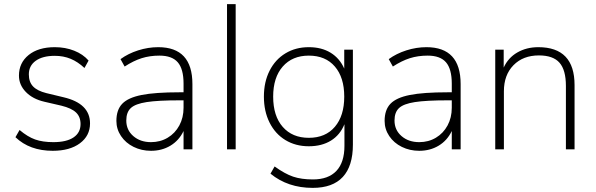

<svg xmlns="http://www.w3.org/2000/svg" viewBox="-20 -725 2892 932"><path d="M55 -59 75 -94Q114 -61 150.5 -48Q187 -35 239 -35Q303 -35 337 -58Q371 -81 371 -123Q371 -158 349 -179Q327 -200 278 -212L196 -231Q139 -244 105.5 -278.5Q72 -313 72 -358Q72 -420 119 -458Q166 -496 246 -496Q297 -496 340 -479Q383 -462 410 -431L390 -395Q358 -425 323 -439.5Q288 -454 246 -454Q187 -454 153.5 -430Q120 -406 120 -364Q120 -327 140.5 -305.5Q161 -284 205 -273L288 -253Q417 -223 417 -126Q417 -66 368 -29.5Q319 7 236 7Q124 7 55 -59Z M914 -317V0H871V-89Q849 -43 807.5 -18Q766 7 713 7Q667 7 628.5 -12Q590 -31 567.5 -64.5Q545 -98 545 -138Q545 -192 573.5 -221.5Q602 -251 667.5 -264Q733 -277 851 -277H871V-319Q871 -390 843 -422.5Q815 -455 754 -455Q707 -455 667.5 -442.5Q628 -430 585 -402L565 -438Q602 -465 650.5 -480.5Q699 -496 748 -496Q914 -496 914 -317ZM871 -202V-238H852Q747 -238 692 -229.5Q637 -221 615 -200.5Q593 -180 593 -140Q593 -94 627 -64.5Q661 -35 713 -35Q758 -35 794 -56.5Q830 -78 850.5 -116Q871 -154 871 -202Z M1082 0V-705H1124V0Z M1693 -484V-23Q1693 81 1644 134Q1595 187 1498 187Q1377 187 1293 118L1313 83Q1363 119 1403 132.5Q1443 146 1499 146Q1574 146 1613 104.5Q1652 63 1652 -17V-122Q1631 -70 1586.5 -42.5Q1542 -15 1479 -15Q1415 -15 1365.5 -45Q1316 -75 1288.5 -130Q1261 -185 1261 -256Q1261 -327 1288.5 -381.5Q1316 -436 1365.5 -466Q1415 -496 1479 -496Q1541 -496 1585 -469Q1629 -442 1651 -392V-484ZM1651 -256Q1651 -349 1605.5 -402Q1560 -455 1479 -455Q1399 -455 1352.5 -402Q1306 -349 1306 -256Q1306 -162 1352.5 -109Q1399 -56 1479 -56Q1560 -56 1605.5 -109.5Q1651 -163 1651 -256Z M2216 -317V0H2173V-89Q2151 -43 2109.5 -18Q2068 7 2015 7Q1969 7 1930.5 -12Q1892 -31 1869.5 -64.5Q1847 -98 1847 -138Q1847 -192 1875.5 -221.5Q1904 -251 1969.5 -264Q2035 -277 2153 -277H2173V-319Q2173 -390 2145 -422.5Q2117 -455 2056 -455Q2009 -455 1969.5 -442.5Q1930 -430 1887 -402L1867 -438Q1904 -465 1952.5 -480.5Q2001 -496 2050 -496Q2216 -496 2216 -317ZM2173 -202V-238H2154Q2049 -238 1994 -229.5Q1939 -221 1917 -200.5Q1895 -180 1895 -140Q1895 -94 1929 -64.5Q1963 -35 2015 -35Q2060 -35 2096 -56.5Q2132 -78 2152.5 -116Q2173 -154 2173 -202Z M2769 -312V0H2727V-308Q2727 -385 2696 -420.5Q2665 -456 2596 -456Q2519 -456 2472.5 -408.5Q2426 -361 2426 -282V0H2384V-484H2425V-397Q2447 -445 2491.5 -470.5Q2536 -496 2593 -496Q2769 -496 2769 -312Z"/></svg>

Font: wassup Sans
Style: Light
Weight: 200
Version: Version 2.001